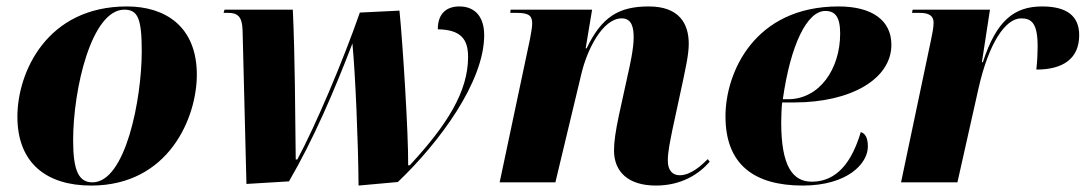

<svg xmlns="http://www.w3.org/2000/svg" viewBox="-20 -566 3370 596"><path d="M263 10C504 10 591 -201 591 -334C591 -484 493 -546 374 -546C125 -546 34 -341 34 -204C34 -60 124 10 263 10ZM267 0C225 0 207 -35 207 -130C207 -290 264 -536 366 -536C408 -536 420 -508 420 -407C420 -259 370 0 267 0Z M1093 10 1215 -1C1345 -125 1483 -312 1483 -457C1483 -512 1456 -546 1406 -546C1368 -546 1339 -526 1339 -475C1413 -474 1433 -442 1433 -389C1433 -282 1368 -178 1252 -53H1247C1248 -151 1230 -434 1220 -533L1097 -527C1045 -377 959 -175 903 -71H898C896 -227 896 -378 889 -536H677L674 -526H689C716 -526 732 -516 733 -472L745 5L877 -3C954 -135 1017 -283 1074 -431C1083 -337 1092 -127 1093 10Z M2016 10C2097 10 2151 -27 2183 -64L2177 -72C2159 -54 2125 -22 2090 -22C2067 -22 2053 -38 2053 -67C2053 -96 2060 -126 2067 -162L2100 -315C2107 -350 2118 -395 2118 -430C2118 -493 2088 -546 1994 -546C1901 -546 1848 -514 1801 -416H1798L1818 -536H1565L1564 -526H1586C1624 -526 1632 -515 1632 -493C1632 -481 1628 -460 1625 -444L1531 0H1704L1785 -338C1802 -410 1850 -509 1910 -509C1943 -509 1947 -477 1947 -449C1947 -415 1935 -361 1929 -335L1901 -207C1891 -160 1886 -126 1886 -99C1886 -32 1931 10 2016 10Z M2472 10C2610 10 2674 -58 2674 -111C2674 -140 2665 -152 2652 -156C2625 -65 2579 -2 2500 -2C2440 -2 2405 -51 2405 -186C2405 -197 2406 -235 2408 -248H2446C2620 -248 2747 -320 2747 -427C2747 -503 2687 -546 2583 -546C2321 -546 2232 -340 2232 -205C2232 -56 2320 10 2472 10ZM2426 -258H2410C2434 -427 2485 -532 2542 -532C2572 -532 2588 -514 2588 -462C2588 -352 2524 -258 2426 -258Z M2870 -442 2777 0H2952L3018 -294C3049 -430 3100 -509 3150 -509C3182 -509 3201 -494 3201 -422C3201 -402 3200 -378 3197 -350C3280 -350 3330 -384 3330 -457C3330 -516 3292 -546 3215 -546C3128 -546 3073 -502 3031 -373H3028L3053 -536H2813L2811 -526H2836C2866 -526 2878 -515 2878 -496C2878 -479 2874 -462 2870 -442Z"/></svg>

Font: Noto Serif Display ExtraBold
Style: Italic
Weight: 800
Italic angle: -12°
Designer: Monotype Design Team
Foundry: Monotype Imaging Inc.
Version: Version 2.009